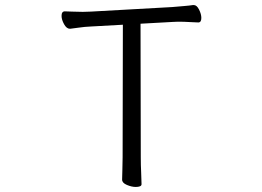

<svg xmlns="http://www.w3.org/2000/svg" viewBox="-20 -730 1040 761"><path d="M467 -632 341 -625Q316 -624 292.5 -620.5Q269 -617 258 -616H257Q244 -616 234 -634Q224 -652 224 -667Q224 -685 237 -685Q245 -685 265 -684Q285 -683 308 -683Q316 -683 324.5 -683.5Q333 -684 340 -684L662 -702Q685 -704 709 -706Q733 -708 745 -710H748Q760 -710 769 -692Q778 -674 778 -659Q778 -641 766 -641Q756 -641 733 -642.5Q710 -644 686 -644Q680 -644 674 -643.5Q668 -643 663 -643L537 -636L538 -106Q538 -75 539.5 -46Q541 -17 541 0Q541 6 534.5 8.5Q528 11 518 11Q502 11 483 3Q464 -5 464 -18Q464 -30 465 -55.5Q466 -81 466 -107Z"/></svg>

Font: Moon Stars Kai T HW
Style: Regular
Weight: 400
Designer: GuiWonder
Version: Version 1.101